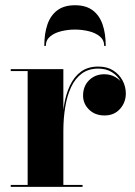

<svg xmlns="http://www.w3.org/2000/svg" viewBox="-20 -730 529 750"><path d="M222.5 -218Q222.5 -269.5 229.5 -314.8Q236.5 -360 252.8 -395Q269 -430 296.2 -450Q323.5 -470 364 -470Q398.5 -470 422.2 -454.8Q446 -439.5 458.8 -415.5Q471.5 -391.5 471.5 -365Q471.5 -330 448.8 -304.5Q426 -279 388.5 -279Q351 -279 327.8 -302Q304.5 -325 304.5 -356.5Q304.5 -393.5 328.2 -416.8Q352 -440 387.5 -440Q411.5 -440 430.2 -429.2Q449 -418.5 459.8 -401.5Q470.5 -384.5 470.5 -365H463.5Q463.5 -389.5 451.5 -411.8Q439.5 -434 417.2 -448Q395 -462 363.5 -462Q326 -462 299.8 -442.8Q273.5 -423.5 257.8 -389.8Q242 -356 234.8 -312Q227.5 -268 227.5 -218ZM227.5 -460V-7.5H302.5V0H22V-7.5H88V-452.5H22V-460ZM153 -550.5Q153 -598.5 165.2 -634.2Q177.5 -670 204 -689.8Q230.5 -709.5 273 -709.5Q315.5 -709.5 342 -689.8Q368.5 -670 380.8 -634.2Q393 -598.5 393 -550.5H387Q387 -573.5 369.8 -587.8Q352.5 -602 326.2 -608.2Q300 -614.5 273 -614.5Q246 -614.5 219.8 -608.2Q193.5 -602 176.2 -587.8Q159 -573.5 159 -550.5Z"/></svg>

Font: Bodoni Moda 28pt
Style: Bold
Weight: 700
Designer: Owen Earl
Foundry: indestructible type
Version: Version 2.005